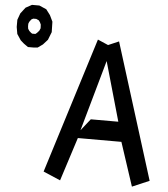

<svg xmlns="http://www.w3.org/2000/svg" viewBox="-285 -1045 969 1109"><g transform="rotate(5 199.0 -491.0)"><path d="M521.5 6.8 438.5 -245.6H186L105 6.8L5.9 -35.6L252 -822.3L313 -795.9L374.5 -822.3L620.6 -35.6ZM197.3 -292 251 -359.9H410.6L313 -703.1ZM-112.8 -744.1H-147L-171.9 -761.7L-191.9 -779.3L-214.8 -814L-221.7 -854V-895.5L-208 -933.6L-180.7 -969.2L-145 -988.8H-102.1L-60.5 -970.7L-36.6 -939L-19 -902.3L-17.6 -841.8L-35.6 -795.9L-62 -766.6L-90.8 -746.1ZM-129.4 -823.2H-110.8L-102.1 -830.1L-89.8 -843.8L-83.5 -858.4L-84.5 -879.9L-90.3 -892.6L-98.1 -903.3L-113.3 -910.2H-130.9L-141.6 -904.3L-152.3 -889.6L-156.7 -878.4V-862.3L-154.8 -849.1L-146.5 -836.9L-136.2 -827.6Z"/></g></svg>

Font: Gap Sans
Style: Bold
Weight: 400
Designer: Alexandre Liziard and Etienne Ozeray
Foundry: Interstices.io
Version: Version 1.610